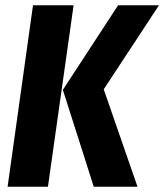

<svg xmlns="http://www.w3.org/2000/svg" viewBox="-20 -713 627 733"><path d="M9 0 106 -693H261L163 0ZM338 0 220 -370 431 -693H587L376 -372L505 0Z"/></svg>

Font: Fira Sans Extra Condensed
Style: Bold Italic
Weight: 700
Width: 3
Italic angle: -8°
Designer: Carrois Corporate & Edenspiekermann AG
Foundry: Carrois Corporate GbR & Edenspiekermann AG
Version: Version 4.203